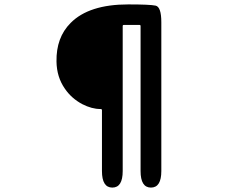

<svg xmlns="http://www.w3.org/2000/svg" viewBox="-20 -794 1040 870"><path d="M489 56Q442 56 442 -19V-295Q442 -300 435 -300Q396 -300 353 -322Q304 -348 274 -392Q237 -445 236 -515Q234 -624 300 -690Q383 -774 561 -774Q659 -774 685 -768.5Q711 -763 711 -693V-19Q711 56 664 56Q617 56 617 -19V-676Q617 -681 612 -681H541Q536 -681 536 -676V-19Q536 56 489 56Z"/></svg>

Font: Resource Han Rounded JP
Style: Bold
Weight: 700
Designer: Cyano Hao (round all glyphs); Ryoko NISHIZUKA 西塚涼子 (kana, bopomofo & ideographs); Paul D. Hunt (Latin, Greek & Cyrillic)
Foundry: Cyano Hao
Version: 0.990